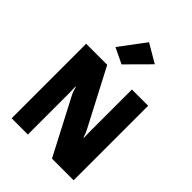

<svg xmlns="http://www.w3.org/2000/svg" viewBox="-281 -1156 1295 1295"><g transform="rotate(45 366.5 -509.0)"><path d="M70.8 0H225.6V-389.2Q225.6 -406.7 225.1 -422.4Q224.6 -438 223.6 -455.6H227.5Q231.9 -438.5 236.3 -425Q240.7 -411.6 248.5 -397L455.6 0H662.1V-710.9H507.3V-311.5Q507.3 -293.9 507.6 -281.7Q507.8 -269.5 508.8 -252H504.9Q499.5 -269 494.9 -280.8Q490.2 -292.5 482.4 -307.6L271.5 -710.9H70.8ZM226.1 -835 337.9 -781.2 496.1 -940.4 363.3 -1018.1Z"/></g></svg>

Font: Roboto Flex
Style: wght 900 wdth 100 opsz 14.0 GRAD 0.00 slnt 0.00 XTRA 468 XOPQ 96 YOPQ 79 YTLC 514 YTUC 712 YTAS 750 YTDE -203.00 YTFI 738
Weight: 900
Designer: Berlow after Robertson
Foundry: Google
Version: Version 3.100